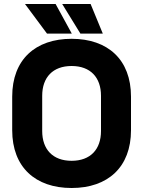

<svg xmlns="http://www.w3.org/2000/svg" viewBox="-20 -917 716 960"><path d="M105 -897 215 -749H339L258 -897ZM291 -897 382 -749H494L433 -897ZM338 23C519 23 635 -81 635 -266V-434C635 -619 519 -723 338 -723C157 -723 41 -619 41 -434V-266C41 -81 157 23 338 23ZM338 -113C244 -113 191 -170 191 -262V-438C191 -530 244 -587 338 -587C432 -587 485 -530 485 -438V-262C485 -170 432 -113 338 -113Z"/></svg>

Font: Kalas SG
Style: Bold
Weight: 700
Designer: Kalas
Foundry: Kalas
Version: Version 2.000;FEAKit 1.0